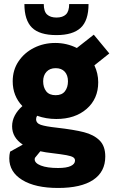

<svg xmlns="http://www.w3.org/2000/svg" viewBox="-20 -717 568 952"><path d="M26 68Q26 51 30 35L93 0Q40 -35 40 -91Q40 -119 53.5 -144.5Q67 -170 91 -191Q43 -241 43 -314Q43 -370 72 -413Q101 -456 149 -480Q197 -504 254 -504Q311 -504 361 -479L445 -545L522 -452L448 -393Q467 -353 467 -309Q467 -227 409.5 -177Q352 -127 259 -127Q209 -127 164 -143Q159 -135 159 -126Q159 -106 182.5 -98Q206 -90 261 -84Q348 -74 396.5 -61.5Q445 -49 473.5 -21Q502 7 502 59Q502 135 442 175Q382 215 268 215Q155 215 90.5 175.5Q26 136 26 68ZM317 -314Q317 -344 301 -361.5Q285 -379 256 -379Q227 -379 210.5 -361Q194 -343 194 -314Q194 -284 209 -264.5Q224 -245 256 -245Q287 -245 302 -264.5Q317 -284 317 -314ZM268 116Q310 116 331 106Q352 96 352 79Q352 69 343 63Q334 57 310 52.5Q286 48 236 42Q207 39 180 33L153 66L152 73Q152 92 183 104Q214 116 268 116ZM101 -697H197Q197 -660 213.5 -645Q230 -630 260 -630Q291 -630 307 -645.5Q323 -661 323 -697H419Q419 -615 380 -579Q341 -543 260 -543Q176 -543 138.5 -580Q101 -617 101 -697Z"/></svg>

Font: Hanken Grotesk Black
Style: Regular
Weight: 900
Designer: Alfredo Marco Pradil
Foundry: Hanken Design Co.
Version: Version 3.014